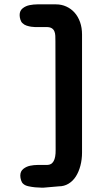

<svg xmlns="http://www.w3.org/2000/svg" viewBox="-20 -793 513 880"><path d="M237 -773Q262 -773 284 -763Q306 -753 322 -735Q338 -717 347 -691.5Q356 -666 356 -635V-94Q356 -62 348.5 -33.5Q341 -5 327.5 16Q314 37 294 49Q274 61 250 61L181 67Q180 67 168 67Q156 67 140.5 65.5Q125 64 109.5 60.5Q94 57 86 49Q80 44 76.5 33Q73 22 73 12Q73 -8 87 -19Q101 -30 118.5 -33.5Q136 -37 153 -37H196Q236 -37 235 -106L234 -604Q234 -617 233.5 -629Q233 -641 229 -650Q225 -659 216.5 -664Q208 -669 193 -669H148Q147 -669 140 -669Q133 -669 123 -670.5Q113 -672 102 -675.5Q91 -679 83 -687Q77 -692 73.5 -703Q70 -714 70 -724Q70 -744 84 -755Q98 -766 116 -769.5Q134 -773 151 -773Z"/></svg>

Font: Jua
Style: Regular
Weight: 400
Version: Version 1.001